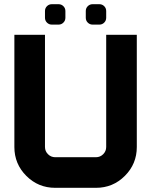

<svg xmlns="http://www.w3.org/2000/svg" viewBox="-20 -899 724 919"><path d="M48.8 -195.3V-732.4H195.3V-195.3Q195.3 -175.3 209.7 -160.9Q224.1 -146.5 244.1 -146.5H439.5Q459.5 -146.5 473.9 -160.9Q488.3 -175.3 488.3 -195.3V-732.4H634.8V-195.3Q634.8 -114.3 577.6 -57.1Q520.5 0 439.5 0H244.1Q163.1 0 106 -57.1Q48.8 -114.3 48.8 -195.3ZM195.3 -846.2Q195.3 -859.9 204.8 -869.4Q214.4 -878.9 228 -878.9H260.3Q273.9 -878.9 283.4 -869.4Q293 -859.9 293 -846.2V-814Q293 -800.3 283.4 -790.8Q273.9 -781.2 260.3 -781.2H228Q214.4 -781.2 204.8 -790.8Q195.3 -800.3 195.3 -814ZM390.6 -846.2Q390.6 -859.9 400.1 -869.4Q409.7 -878.9 423.3 -878.9H455.6Q469.2 -878.9 478.8 -869.4Q488.3 -859.9 488.3 -846.2V-814Q488.3 -800.3 478.8 -790.8Q469.2 -781.2 455.6 -781.2H423.3Q409.7 -781.2 400.1 -790.8Q390.6 -800.3 390.6 -814Z"/></svg>

Font: Audex
Style: Regular
Weight: 400
Designer: GGBotNet
Foundry: GGBotNet
Version: 1.00